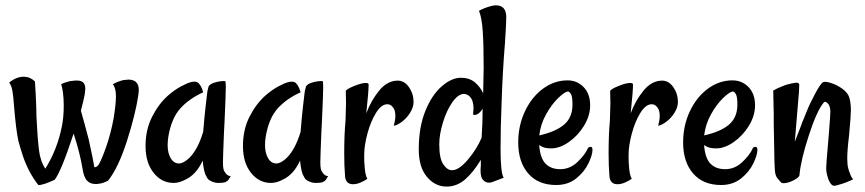

<svg xmlns="http://www.w3.org/2000/svg" viewBox="-20 -685 3254 722"><path d="M66.4 -97.7Q56.6 -127 48.8 -156.2Q40 -199.2 33.2 -281.2Q30.3 -322.3 26.9 -342.3Q23.4 -362.3 14.6 -375Q42 -396.5 69.3 -396.5Q92.8 -396.5 111.3 -378.9L114.3 -330.1L116.2 -286.1L117.2 -244.1Q121.1 -164.1 126.5 -121.1Q131.8 -78.1 150.4 -50.8Q195.3 -122.1 212.9 -210.9Q219.7 -245.1 219.7 -288.1Q219.7 -314.5 216.8 -336.4Q213.9 -358.4 210 -368.2Q216.8 -372.1 226.1 -375Q235.4 -377.9 243.2 -379.9L259.8 -381.8Q281.2 -383.8 291 -376.5Q300.8 -369.1 300.8 -350.6Q299.8 -340.8 298.8 -331.1Q297.9 -322.3 284.2 -268.6L297.9 -219.7L313.5 -161.1Q330.1 -85.9 335 -55.7Q347.7 -57.6 353.5 -70.3Q364.3 -89.8 380.4 -136.2Q396.5 -182.6 407.2 -239.3Q416 -294.9 416 -322.3Q416 -354.5 404.3 -368.2Q418 -377 443.4 -383.8Q453.1 -384.8 462.9 -385.7Q502 -385.7 502 -345.7Q501 -335.9 500 -326.2Q489.3 -254.9 457.5 -155.3Q425.8 -55.7 386.7 -5.9Q366.2 4.9 351.6 5.9Q341.8 7.8 337.9 6.8Q319.3 6.8 307.1 -5.9Q294.9 -18.6 290 -52.7Q280.3 -111.3 256.8 -182.6Q210 -40 185.5 -8.8Q153.3 5.9 138.7 8.8Q128.9 11.7 124 10.7Q86.9 -37.1 66.4 -97.7Z M527.3 -135.7Q527.3 -197.3 551.8 -245.6Q576.2 -293.9 611.3 -325.2Q635.7 -346.7 660.2 -359.9Q684.6 -373 697.3 -376Q703.1 -377.9 711.9 -377.9Q723.6 -377.9 729.5 -369.1L734.4 -362.3Q740.2 -352.5 744.1 -337.9Q690.4 -313.5 657.7 -276.9Q625 -240.2 613.3 -172.9Q610.4 -155.3 610.4 -139.6Q610.4 -109.4 622.1 -89.8Q633.8 -70.3 653.3 -70.3Q668.9 -70.3 690.4 -89.8Q723.6 -121.1 744.1 -189.5Q749 -249 752.9 -282.2L758.8 -333Q759.8 -342.8 761.7 -349.1Q763.7 -355.5 764.6 -360.4Q769.5 -368.2 782.7 -373Q795.9 -377.9 809.6 -379.4Q823.2 -380.9 827.1 -379.9Q829.1 -377.9 829.1 -357.4Q829.1 -331.1 824.2 -223.6L822.3 -188.5Q818.4 -92.8 818.4 -75.2Q818.4 -57.6 820.3 -49.8Q821.3 -43 826.2 -37.1Q834 -23.4 847.7 -22.5Q838.9 -6.8 834 -3.9L827.1 0Q818.4 2.9 800.8 2.9Q783.2 2.9 766.6 -7.8Q759.8 -12.7 755.9 -22.5Q746.1 -37.1 742.2 -81.1Q717.8 -28.3 677.7 -9.8Q654.3 2.9 632.8 2.9Q587.9 2.9 557.6 -35.2Q527.3 -73.2 527.3 -135.7Z M893.6 -135.7Q893.6 -197.3 918 -245.6Q942.4 -293.9 977.5 -325.2Q1002 -346.7 1026.4 -359.9Q1050.8 -373 1063.5 -376Q1069.3 -377.9 1078.1 -377.9Q1089.8 -377.9 1095.7 -369.1L1100.6 -362.3Q1106.4 -352.5 1110.4 -337.9Q1056.6 -313.5 1023.9 -276.9Q991.2 -240.2 979.5 -172.9Q976.6 -155.3 976.6 -139.6Q976.6 -109.4 988.3 -89.8Q1000 -70.3 1019.5 -70.3Q1035.2 -70.3 1056.6 -89.8Q1089.8 -121.1 1110.4 -189.5Q1115.2 -249 1119.1 -282.2L1125 -333Q1126 -342.8 1127.9 -349.1Q1129.9 -355.5 1130.9 -360.4Q1135.7 -368.2 1148.9 -373Q1162.1 -377.9 1175.8 -379.4Q1189.5 -380.9 1193.4 -379.9Q1195.3 -377.9 1195.3 -357.4Q1195.3 -331.1 1190.4 -223.6L1188.5 -188.5Q1184.6 -92.8 1184.6 -75.2Q1184.6 -57.6 1186.5 -49.8Q1187.5 -43 1192.4 -37.1Q1200.2 -23.4 1213.9 -22.5Q1205.1 -6.8 1200.2 -3.9L1193.4 0Q1184.6 2.9 1167 2.9Q1149.4 2.9 1132.8 -7.8Q1126 -12.7 1122.1 -22.5Q1112.3 -37.1 1108.4 -81.1Q1084 -28.3 1043.9 -9.8Q1020.5 2.9 999 2.9Q954.1 2.9 923.8 -35.2Q893.6 -73.2 893.6 -135.7Z M1307.6 7.8Q1278.3 7.8 1277.3 -26.4Q1274.4 -60.5 1274.4 -108.4Q1274.4 -179.7 1279.3 -230.5L1281.2 -296.9L1280.3 -341.8Q1280.3 -348.6 1309.6 -360.8Q1338.9 -373 1355.5 -373Q1366.2 -373 1366.2 -367.2Q1366.2 -341.8 1357.4 -258.8Q1375 -306.6 1405.8 -344.2Q1436.5 -381.8 1475.6 -381.8Q1501 -381.8 1518.1 -356.9Q1535.2 -332 1535.2 -301.8Q1535.2 -282.2 1522.9 -262.2Q1510.7 -242.2 1493.2 -228.5Q1475.6 -214.8 1460.9 -211.9Q1466.8 -235.4 1466.8 -249Q1466.8 -272.5 1456.1 -283.2Q1448.2 -293 1436.5 -293Q1414.1 -293 1394 -260.7Q1374 -228.5 1361.8 -183.1Q1349.6 -137.7 1349.6 -103.5V-92.8Q1349.6 -75.2 1350.6 -67.4Q1352.5 -27.3 1361.3 -12.7Q1352.5 -5.9 1336.9 1Q1321.3 7.8 1307.6 7.8Z M1554.7 -123Q1554.7 -207 1579.6 -268.1Q1604.5 -329.1 1641.6 -360.8Q1678.7 -392.6 1712.9 -392.6Q1745.1 -392.6 1765.6 -375.5Q1786.1 -358.4 1796.9 -334L1798.8 -429.7Q1798.8 -514.6 1795.4 -566.4Q1792 -618.2 1781.2 -644.5Q1800.8 -655.3 1826.2 -662.1Q1836.9 -665 1844.7 -665Q1883.8 -665 1883.8 -620.1Q1883.8 -599.6 1878.9 -523.4Q1870.1 -418 1866.2 -298.8Q1862.3 -202.1 1862.3 -125Q1862.3 -35.2 1874 -16.6L1830.1 0Q1824.2 2 1819.3 2Q1805.7 2 1796.4 -8.3Q1787.1 -18.6 1787.1 -43Q1787.1 -53.7 1788.1 -60.5V-84Q1760.7 -38.1 1729.5 -10.7Q1698.2 16.6 1659.2 16.6Q1616.2 16.6 1585.4 -20Q1554.7 -56.6 1554.7 -123ZM1791 -167 1793.9 -220.7 1794.9 -276.4Q1777.3 -248 1758.8 -253.9L1760.7 -277.3Q1760.7 -307.6 1746.1 -322.3Q1738.3 -330.1 1725.6 -332Q1703.1 -332 1681.2 -300.8Q1659.2 -269.5 1645.5 -224.1Q1631.8 -178.7 1631.8 -142.6Q1631.8 -87.9 1647.5 -66.4Q1662.1 -44.9 1679.7 -44.9Q1706.1 -44.9 1739.7 -85Q1773.4 -125 1791 -167Z M1928.7 -149.4Q1928.7 -212.9 1954.1 -266.6Q1979.5 -320.3 2022 -351.6Q2064.5 -382.8 2114.3 -382.8Q2150.4 -382.8 2174.8 -357.4Q2199.2 -332 2199.2 -289.1Q2199.2 -250 2176.3 -212.4Q2153.3 -174.8 2119.1 -150.9Q2085 -127 2052.7 -127Q2037.1 -127 2026.9 -129.9Q2016.6 -132.8 2007.8 -139.6V-136.7Q2011.7 -89.8 2031.7 -69.3Q2051.8 -48.8 2086.9 -48.8Q2123 -48.8 2151.4 -75.7Q2179.7 -102.5 2190.4 -127Q2193.4 -132.8 2201.2 -132.8Q2208 -132.8 2208 -121.1Q2208 -102.5 2192.9 -70.8Q2177.7 -39.1 2147 -14.2Q2116.2 10.7 2071.3 10.7Q2003.9 10.7 1966.3 -32.7Q1928.7 -76.2 1928.7 -149.4ZM2132.8 -292Q2132.8 -321.3 2127 -331.1Q2121.1 -340.8 2116.2 -340.8Q2104.5 -340.8 2079.6 -316.9Q2054.7 -293 2033.7 -255.4Q2012.7 -217.8 2007.8 -175.8Q2069.3 -189.5 2101.1 -216.3Q2132.8 -243.2 2132.8 -292Z M2301.8 7.8Q2272.5 7.8 2271.5 -26.4Q2268.6 -60.5 2268.6 -108.4Q2268.6 -179.7 2273.4 -230.5L2275.4 -296.9L2274.4 -341.8Q2274.4 -348.6 2303.7 -360.8Q2333 -373 2349.6 -373Q2360.4 -373 2360.4 -367.2Q2360.4 -341.8 2351.6 -258.8Q2369.1 -306.6 2399.9 -344.2Q2430.7 -381.8 2469.7 -381.8Q2495.1 -381.8 2512.2 -356.9Q2529.3 -332 2529.3 -301.8Q2529.3 -282.2 2517.1 -262.2Q2504.9 -242.2 2487.3 -228.5Q2469.7 -214.8 2455.1 -211.9Q2460.9 -235.4 2460.9 -249Q2460.9 -272.5 2450.2 -283.2Q2442.4 -293 2430.7 -293Q2408.2 -293 2388.2 -260.7Q2368.2 -228.5 2356 -183.1Q2343.8 -137.7 2343.8 -103.5V-92.8Q2343.8 -75.2 2344.7 -67.4Q2346.7 -27.3 2355.5 -12.7Q2346.7 -5.9 2331.1 1Q2315.4 7.8 2301.8 7.8Z M2548.8 -149.4Q2548.8 -212.9 2574.2 -266.6Q2599.6 -320.3 2642.1 -351.6Q2684.6 -382.8 2734.4 -382.8Q2770.5 -382.8 2794.9 -357.4Q2819.3 -332 2819.3 -289.1Q2819.3 -250 2796.4 -212.4Q2773.4 -174.8 2739.3 -150.9Q2705.1 -127 2672.9 -127Q2657.2 -127 2647 -129.9Q2636.7 -132.8 2627.9 -139.6V-136.7Q2631.8 -89.8 2651.9 -69.3Q2671.9 -48.8 2707 -48.8Q2743.2 -48.8 2771.5 -75.7Q2799.8 -102.5 2810.5 -127Q2813.5 -132.8 2821.3 -132.8Q2828.1 -132.8 2828.1 -121.1Q2828.1 -102.5 2813 -70.8Q2797.9 -39.1 2767.1 -14.2Q2736.3 10.7 2691.4 10.7Q2624 10.7 2586.4 -32.7Q2548.8 -76.2 2548.8 -149.4ZM2752.9 -292Q2752.9 -321.3 2747.1 -331.1Q2741.2 -340.8 2736.3 -340.8Q2724.6 -340.8 2699.7 -316.9Q2674.8 -293 2653.8 -255.4Q2632.8 -217.8 2627.9 -175.8Q2689.5 -189.5 2721.2 -216.3Q2752.9 -243.2 2752.9 -292Z M3099.6 -1Q3092.8 -12.7 3087.9 -38.1Q3086.9 -42 3086.9 -54.7Q3086.9 -67.4 3092.8 -133.8L3094.7 -156.2L3096.7 -179.7Q3102.5 -253.9 3102.5 -264.6Q3102.5 -289.1 3089.8 -298.8Q3082 -305.7 3077.1 -298.8Q3051.8 -268.6 3021.5 -175.8Q2991.2 -83 2986.3 -26.4Q2985.4 -17.6 2963.9 -6.8Q2942.4 3.9 2926.8 3.9Q2919.9 3.9 2917 1L2904.3 -13.7Q2894.5 -24.4 2893.6 -48.8Q2891.6 -82 2891.6 -113.3L2889.6 -215.8V-254.9L2887.7 -344.7Q2903.3 -353.5 2923.8 -361.3Q2932.6 -365.2 2940.4 -367.2Q2958 -372.1 2972.7 -374H2975.6Q2984.4 -374 2985.4 -367.2V-362.3L2984.4 -338.9L2979.5 -280.3L2968.8 -152.3L2990.2 -207Q2996.1 -224.6 3003.9 -242.2L3014.6 -268.6Q3024.4 -293.9 3045.4 -333Q3066.4 -372.1 3075.2 -376Q3082 -379.9 3104.5 -373Q3127 -366.2 3148.4 -350.6Q3169.9 -335 3174.8 -314.5Q3179.7 -294.9 3179.7 -270.5Q3179.7 -251 3172.9 -175.8Q3166 -121.1 3166 -88.9Q3166 -64.5 3169.9 -51.8Q3171.9 -42 3175.8 -34.2Q3180.7 -17.6 3188.5 -10.7Q3158.2 2.9 3150.4 4.9L3127.9 11.7L3117.2 13.7Q3107.4 13.7 3099.6 -1Z"/></svg>

Font: BKP Parklife Text
Style: Regular
Weight: 400
Designer: Font Diner, Inc.; LA MECHKY PLUS GmbH
Foundry: Font Diner, Inc.; LA MECHKY PLUS GmbH
Version: Version 1.007